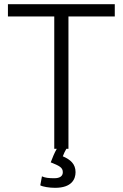

<svg xmlns="http://www.w3.org/2000/svg" viewBox="-20 -713 588 920"><path d="M18 -693V-634H240V0H252C241 19 230 46 223 65C263 81 281 89 281 112C281 131 267 141 240 141C213 141 196 139 181 132L173 175C185 182 217 187 244 187C324 187 342 145 342 112C342 73 318 52 281 36C285 25 291 12 298 0H308V-634H530V-693Z"/></svg>

Font: Repo Light
Style: Regular
Weight: 300
Designer: Stefan Peev
Foundry: Context Ltd
Version: Version 001.502